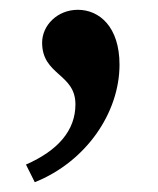

<svg xmlns="http://www.w3.org/2000/svg" viewBox="-20 -160 322 392"><path d="M33 176 51 212C156 170 224 70 224 -28C224 -105 183 -140 139 -140C97 -140 66 -108 66 -73C66 -6 134 -10 134 53C134 106 99 147 33 176Z"/></svg>

Font: TPK Tissa Web Medium
Style: Regular
Weight: 500
Designer: Jacques Le Bailly, Suppakit Chalermlarp | Katatrad Co.,Ltd.
Foundry: Jacques Le Bailly, Cadson Demak Co.,Ltd.
Version: Version 5.000;Glyphs 3.1.2 (3151)